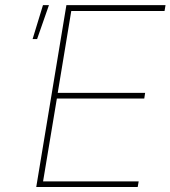

<svg xmlns="http://www.w3.org/2000/svg" viewBox="-20 -748 682 768"><path d="M125 0 245.6 -727.5H642.1L638.2 -704.1H265.1L210.9 -376.5H560.5L557.1 -354H207.5L152.3 -22.5H534.7L530.8 0ZM110.4 -591.8 151.9 -727.5H175.8L128.4 -591.8Z"/></svg>

Font: Inter 17pt Thin
Style: Italic
Weight: 250
Italic angle: -9.3988°
Version: Version 4.001;git-66647c0bb